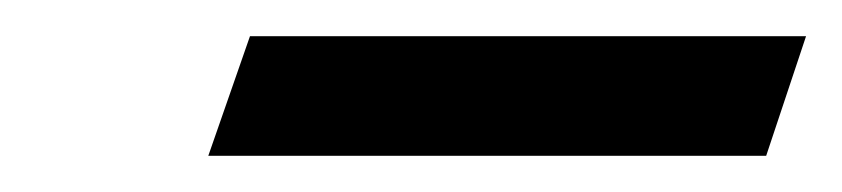

<svg xmlns="http://www.w3.org/2000/svg" viewBox="-20 -621 465 106"><path d="M403 -535H95L118 -601H425Z"/></svg>

Font: DG Didot
Style: Bold Italic
Weight: 700
Designer: David Gatwood, Takis Katsoulidis, and George D. Matthiopoulos
Foundry: David Gatwood
Version: Version 1.0